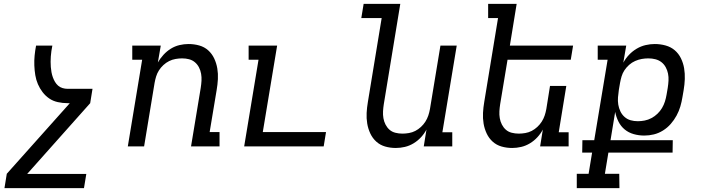

<svg xmlns="http://www.w3.org/2000/svg" viewBox="-20 -755 3640 990"><path d="M3 215 15 141 340 -223H329Q303 -223 278 -228.5Q253 -234 233.5 -247.5Q214 -261 199.5 -280Q185 -299 175.5 -321Q166 -343 162 -367.5Q158 -392 157 -417.5Q156 -443 158.5 -468.5Q161 -494 166 -520H250Q247 -506 245 -492Q243 -478 242 -464Q241 -450 241 -436.5Q241 -423 242 -409.5Q243 -396 245.5 -382.5Q248 -369 252.5 -356.5Q257 -344 263.5 -333Q270 -322 279.5 -313.5Q289 -305 302 -301Q315 -297 329 -297H457L445 -223L120 142H425L413 215Z M639 0 713 -447H662V-520H809L794 -433Q806 -454 823 -472.5Q840 -491 861 -504Q882 -517 905.5 -522.5Q929 -528 952 -528Q981 -528 1007.5 -520.5Q1034 -513 1053.5 -495.5Q1073 -478 1084.5 -453.5Q1096 -429 1100.5 -402Q1105 -375 1103.5 -347Q1102 -319 1097 -290L1061 -74H1112V0H965L1015 -302Q1018 -321 1019 -339Q1020 -357 1017 -374.5Q1014 -392 1006 -407.5Q998 -423 985 -434Q972 -445 955 -449.5Q938 -454 919 -454Q903 -454 885.5 -451Q868 -448 852 -440Q836 -432 822.5 -419.5Q809 -407 799.5 -392Q790 -377 785 -360.5Q780 -344 777 -327L723 0Z M1239 0 1313 -447H1262V-520H1409L1335 -74H1661L1649 0Z M2021 8Q1992 8 1966 0.5Q1940 -7 1920.5 -24.5Q1901 -42 1889.5 -66.5Q1878 -91 1873.5 -118Q1869 -145 1870.5 -173Q1872 -201 1877 -230L1948 -662H1843L1855 -735H2044L1959 -218Q1956 -199 1955 -181Q1954 -163 1957 -145.5Q1960 -128 1968 -112.5Q1976 -97 1988.5 -86Q2001 -75 2018.5 -70.5Q2036 -66 2055 -66Q2071 -66 2088.5 -69Q2106 -72 2121.5 -80Q2137 -88 2150.5 -100.5Q2164 -113 2173.5 -128Q2183 -143 2188.5 -159.5Q2194 -176 2197 -193L2251 -520H2335L2261 -73H2312V0H2165L2179 -87Q2168 -66 2151 -47.5Q2134 -29 2112.5 -16Q2091 -3 2067.5 2.5Q2044 8 2021 8Z M2621 8Q2592 8 2566 0.5Q2540 -7 2520.5 -24.5Q2501 -42 2489.5 -66.5Q2478 -91 2473.5 -118Q2469 -145 2470.5 -173Q2472 -201 2477 -230L2548 -662H2497V-735H2644L2609 -520H2935L2923 -447H2597L2559 -218Q2556 -199 2555 -181Q2554 -163 2557 -145.5Q2560 -128 2568 -112.5Q2576 -97 2588.5 -86Q2601 -75 2618.5 -70.5Q2636 -66 2655 -66Q2671 -66 2688.5 -69Q2706 -72 2721.5 -80Q2737 -88 2750.5 -100.5Q2764 -113 2773.5 -128Q2783 -143 2788.5 -159.5Q2794 -176 2797 -193L2816 -312H2900L2861 -73H2912V0H2765L2779 -87Q2768 -66 2751 -47.5Q2734 -29 2712.5 -16Q2691 -3 2667.5 2.5Q2644 8 2621 8Z M3174 215H2954V141H3015L3033 32H2982L2983 -32H3044L3113 -447H3062V-520H3209L3194 -432Q3206 -454 3223.5 -472.5Q3241 -491 3263 -504Q3285 -517 3309 -522.5Q3333 -528 3356 -528Q3385 -528 3412 -520.5Q3439 -513 3459 -496Q3479 -479 3491 -454.5Q3503 -430 3507.5 -403Q3512 -376 3511 -347.5Q3510 -319 3505 -290L3499 -255Q3495 -230 3488 -206Q3481 -182 3468.5 -159Q3456 -136 3438.5 -116Q3421 -96 3398.5 -82Q3376 -68 3351.5 -62Q3327 -56 3302 -56Q3274 -56 3247.5 -63.5Q3221 -71 3201 -87.5Q3181 -104 3169 -128Q3157 -152 3152 -178L3128 -32H3449L3448 32H3117L3099 141H3173ZM3269 -130Q3286 -130 3304 -133.5Q3322 -137 3339 -146Q3356 -155 3370 -168.5Q3384 -182 3393.5 -198Q3403 -214 3408.5 -231.5Q3414 -249 3417 -267L3423 -302Q3426 -321 3427 -339.5Q3428 -358 3424.5 -375.5Q3421 -393 3412.5 -408.5Q3404 -424 3390.5 -434.5Q3377 -445 3359.5 -449.5Q3342 -454 3323 -454Q3306 -454 3289 -451Q3272 -448 3255 -440.5Q3238 -433 3224 -420.5Q3210 -408 3200 -393Q3190 -378 3185 -361Q3180 -344 3177 -327L3171 -292Q3168 -272 3166.5 -253Q3165 -234 3168 -215.5Q3171 -197 3179 -180.5Q3187 -164 3200.5 -152Q3214 -140 3231.5 -135Q3249 -130 3269 -130Z"/></svg>

Font: Iosevka HT Extended
Style: Italic
Weight: 400
Width: 7
Italic angle: -9°
Monospace: yes
Designer: Belleve Invis
Foundry: Belleve Invis
Version: Version 32.3.0; ttfautohint (v1.8.4)